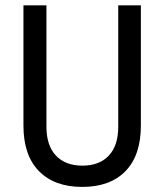

<svg xmlns="http://www.w3.org/2000/svg" viewBox="-20 -701 627 733"><path d="M517.8 -221.5Q517.8 -108.2 459.2 -47.8Q400.5 12.6 294.1 12.6Q187.7 12.6 128.6 -47.8Q69.5 -108.2 69.5 -221.5V-680.7H157.3V-217.2Q157.3 -145.5 193.5 -107.1Q229.8 -68.6 294.5 -68.6Q359.3 -68.6 395.3 -106.9Q431.4 -145.1 431.4 -217.2V-680.7H517.8Z"/></svg>

Font: Puralecka Narrow
Style: Regular
Weight: 400
Designer: Hector Gatti, Marcela Romero, Pablo Cosgaya and Nicolas Silva
Version: Version 1.004;PS 001.004;hotconv 1.0.70;makeotf.lib2.5.58329